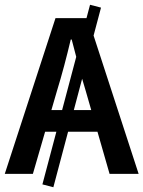

<svg xmlns="http://www.w3.org/2000/svg" viewBox="-22 -730 602 806"><path d="M202 56 156 44 356 -710 402 -698ZM-2 0 211 -654H347L560 0H438L338 -348Q322 -400 307.5 -455Q293 -510 279 -564H275Q262 -509 247.5 -454.5Q233 -400 217 -348L116 0ZM124 -177V-268H432V-177Z"/></svg>

Font: Source Sans 3 ExtraLight SemiBold
Style: Regular
Weight: 600
Version: Version 3.052;hotconv 1.1.0;makeotfexe 2.6.0